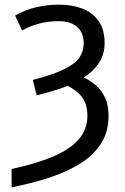

<svg xmlns="http://www.w3.org/2000/svg" viewBox="-20 -566 536 826"><path d="M30 161Q137 138 209.5 107Q282 76 319 33Q356 -10 356 -67Q356 -118 333.5 -147.5Q311 -177 271 -197Q242 -185 208.5 -175Q175 -165 138 -156L121 -222Q209 -245 256.5 -268.5Q304 -292 322 -319Q340 -346 340 -380Q340 -411 327 -432Q314 -453 290.5 -464Q267 -475 233 -475Q189 -475 150.5 -465Q112 -455 75 -435L45 -499Q91 -525 138 -535.5Q185 -546 234 -546Q289 -546 333 -529.5Q377 -513 403.5 -476.5Q430 -440 430 -380Q430 -333 406.5 -296.5Q383 -260 340 -233Q370 -219 394 -197.5Q418 -176 432.5 -144.5Q447 -113 447 -67Q447 -2 417.5 47Q388 96 333 132.5Q278 169 201.5 195Q125 221 30 240Z"/></svg>

Font: Noto Sans Ambassadori
Style: Regular
Weight: 400
Designer: Monotype Design Team
Foundry: Monotype Imaging Inc.
Version: Version 2.013